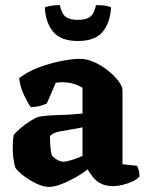

<svg xmlns="http://www.w3.org/2000/svg" viewBox="-20 -731 572 754"><path d="M172 3Q150 3 122 -10.5Q94 -24 71 -42Q48 -60 40 -73Q30 -106 30 -154Q30 -167 31 -179Q32 -191 34 -201Q43 -213 61.5 -228.5Q80 -244 100 -256.5Q120 -269 131 -272Q141 -275 169 -277Q197 -279 228 -280Q240 -280 243.5 -280.5Q247 -281 251 -281Q255 -281 266 -282Q277 -283 304 -285V-386Q287 -397 266.5 -402.5Q246 -408 225 -408Q211 -408 199 -406L164 -325Q157 -321 140.5 -316Q124 -311 101 -310Q90 -325 75 -356Q60 -387 55 -424Q87 -449 132 -466Q177 -483 221 -491.5Q265 -500 294 -500Q321 -500 350 -487Q379 -474 404 -454Q429 -434 445 -413Q461 -392 461 -377V-86L518 -80Q521 -75 524.5 -63.5Q528 -52 528 -38Q519 -27 500.5 -18.5Q482 -10 461.5 -5Q441 0 425 0Q395 0 375.5 -10.5Q356 -21 344 -36.5Q332 -52 324 -66Q306 -51 278 -35Q250 -19 221.5 -8Q193 3 172 3ZM229 -96Q241 -96 264.5 -103.5Q288 -111 304 -119V-231Q296 -229 285 -227Q274 -225 261 -223Q236 -219 213 -214.5Q190 -210 176 -197Q176 -184 177.5 -160.5Q179 -137 183 -122Q189 -113 203 -104.5Q217 -96 229 -96ZM286 -570Q219 -570 189 -606Q159 -642 156 -702Q162 -705 178.5 -708Q195 -711 215 -711Q222 -677 238 -665Q254 -653 286 -653Q318 -653 334 -665Q350 -677 357 -711Q384 -711 397.5 -708Q411 -705 416 -702Q413 -642 383 -606Q353 -570 286 -570Z"/></svg>

Font: Texturina 72pt Black
Style: Regular
Weight: 900
Designer: Guillermo Torres Carreño
Foundry: Omnibus-Type
Version: Version 1.002; ttfautohint (v1.8.3)